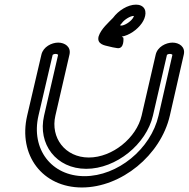

<svg xmlns="http://www.w3.org/2000/svg" viewBox="-20 -804 834 849"><path d="M792.7 -562.7C800.6 -597.1 771.9 -615.6 742.8 -615.6C713.7 -615.6 676.5 -597 668.5 -562.6C668.5 -562.6 632 -404.1 606.2 -292.6C583.8 -195.4 478 -107.5 372.8 -107.5C267.6 -107.5 202.4 -195.4 224.9 -292.6C250.6 -404.1 287.2 -562.6 287.2 -562.6C295.2 -597 266.5 -615.6 237.4 -615.6C208.3 -615.6 171.1 -596.9 163.2 -562.7C163.2 -562.7 137.4 -454.2 100.1 -292.6C59.6 -117.4 168.1 25 342.2 25C516.3 25 690.6 -117.4 731 -292.6C768.3 -454.2 792.7 -562.7 792.7 -562.7ZM742.4 -561.6C739.8 -550.1 716.2 -445.1 681 -292.6C646.9 -144.8 499.9 -25 353.8 -25C207.6 -25 116 -144.8 150.1 -292.6C185.4 -445.6 210.4 -551.1 212.9 -561.6C214.3 -562.8 219.2 -565.6 225.9 -565.6C232.8 -565.6 236.4 -562.5 237 -561.6C233.7 -547.4 199.4 -398.8 174.9 -292.6C145.8 -166.8 228.7 -57.5 361.3 -57.5C493.9 -57.5 627.2 -166.8 656.2 -292.6C680.8 -399.1 715.3 -548.8 718.3 -561.6C719.7 -562.8 724.6 -565.6 731.3 -565.6C738.2 -565.6 741.8 -562.5 742.4 -561.6ZM567 -722.8C554.9 -705.5 529.2 -691 517 -691C512.8 -691 516.2 -689.9 510.9 -693C513.9 -696 513.9 -696.1 515.5 -697.8C516.6 -699 518 -700.7 518.7 -701.7C530.3 -718.4 557.4 -733.5 569.9 -733.5C570.9 -733.5 571.9 -733.4 572.1 -733.3C571.8 -731.5 570.5 -727.9 567 -722.8ZM607.4 -701.7C625.3 -727.4 632.9 -764.4 604 -778.8C597.3 -782.1 589.6 -783.5 581.5 -783.5C544.7 -783.5 503.4 -757.2 479.8 -725.1C461.4 -705.6 426.4 -676 416.1 -643.3C406.2 -606.8 447.4 -602.5 459 -599.3C471.6 -595.8 485.5 -593.1 498.4 -591.2C531.2 -586.5 525.6 -637.3 525.6 -637.3C523.1 -639.1 521 -640.5 518.5 -642.1C550.7 -647.7 586.4 -671.6 607.4 -701.7Z"/></svg>

Font: Hi.
Style: Regular
Weight: 400
Designer: Mew Too, Robert Jablonski
Foundry: Cannot Into Space Fonts
Version: Version 1.996